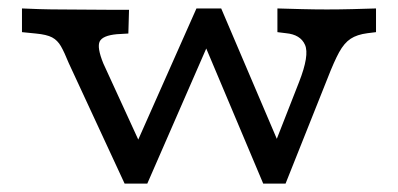

<svg xmlns="http://www.w3.org/2000/svg" viewBox="-20 -433 947 457"><path d="M276.6 4 143.5 -283.1Q133.1 -308.9 125 -323Q116.9 -337.1 104 -344Q91.1 -350.8 65.3 -353.2L32.3 -356.5V-412.9Q46.8 -412.1 73.4 -411.3Q100 -410.5 122.6 -410.5H125H123.4Q150 -410.5 181.5 -410.1Q212.9 -409.7 241.1 -409.7Q269.4 -409.7 287.1 -409.7L285.5 -353.2L258.1 -351.6Q224.2 -348.4 217.3 -334.3Q210.5 -320.2 225.8 -282.3L316.1 -85.5L301.6 -83.9L447.6 -412.9L496 -375L330.6 4ZM606.5 4 466.1 -329 447.6 -412.9H506.5L646.8 -83.9L629 -77.4L691.9 -237.9Q716.9 -301.6 706 -326.2Q695.2 -350.8 660.5 -354L640.3 -356.5V-412.9Q667.7 -412.1 698 -411.3Q728.2 -410.5 758.1 -410.5Q788.7 -410.5 819 -411.3Q849.2 -412.1 875 -412.9V-356.5L854.8 -354Q829.8 -350.8 814.5 -340.7Q799.2 -330.6 787.1 -308.5Q775 -286.3 759.7 -246.8L659.7 4Z"/></svg>

Font: Playfair 5pt SemiExpanded Light
Style: Regular
Weight: 300
Width: 6
Designer: Claus Eggers Sørensen
Foundry: Claus Eggers Sørensen
Version: Version 2.203